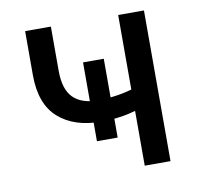

<svg xmlns="http://www.w3.org/2000/svg" viewBox="-65 -596 682 663"><g transform="rotate(-10 276.0 -264.5)"><path d="M315.4 -388.2V-111.8H242.7V-388.2ZM481 -528.3V0H390.6V-528.3ZM450.2 -285.6V-211.4Q409.2 -195.8 366 -185.8Q322.8 -175.8 268.6 -175.8Q174.8 -175.8 119.6 -224.6Q64.5 -273.4 64.5 -375V-529.3H154.8V-375Q154.8 -309.1 184.1 -279.8Q213.4 -250.5 268.6 -250.5Q321.3 -250.5 365 -260.5Q408.7 -270.5 450.2 -285.6Z"/></g></svg>

Font: RobotoDEMO
Style: Regular
Weight: 400
Designer: Christian Robertson
Foundry: Google
Version: Version 2.136